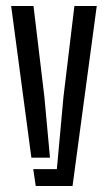

<svg xmlns="http://www.w3.org/2000/svg" viewBox="-20 -620 360 640"><path d="M17.2 -600H91.7L127.9 -297.4L146.6 -94.4H84.6ZM90.8 -56.3H169.5L191.6 -297.4L228 -600H302.5L221.8 0H99.1Z"/></svg>

Font: Big Shoulders Stencil Thin
Style: Regular
Weight: 100
Designer: Patric King
Foundry: XO Type Co
Version: Version 2.001